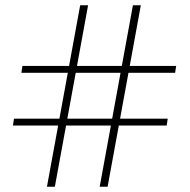

<svg xmlns="http://www.w3.org/2000/svg" viewBox="-20 -708 720 728"><path d="M188 0H158L284 -688H314ZM388 0H358L484 -688H514ZM65 -458H648L644 -432H61ZM33 -258H616L612 -232H29Z"/></svg>

Font: Arima Thin
Style: Regular
Weight: 100
Designer: Joana Correia and Natanael Gama
Foundry: NDISCOVER
Version: Version 1.101;gftools[0.9.23]